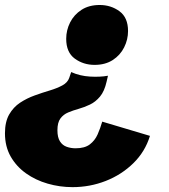

<svg xmlns="http://www.w3.org/2000/svg" viewBox="-57 -561 678 770"><path d="M376 -257.3 370.6 -233.9Q361.8 -194.8 344 -173.6Q326.2 -152.3 303.7 -141.6Q281.2 -130.9 258.5 -124.5Q235.8 -118.2 216.6 -110.1Q197.3 -102.1 185.3 -85.9Q173.3 -69.8 173.3 -38.6Q173.3 -9.8 183.6 6.1Q193.8 22 210.7 27.8Q227.5 33.7 246.1 33.7Q282.7 33.7 303.2 18.1Q323.7 2.4 334.5 -22Q345.2 -46.4 353 -73.2L544.4 -16.1Q524.9 47.4 477.8 93.5Q430.7 139.6 367.2 164.6Q303.7 189.5 233.9 189.5Q182.6 189.5 134.3 175.5Q85.9 161.6 47.4 134.3Q8.8 106.9 -14.2 66.7Q-37.1 26.4 -37.1 -26.4Q-37.1 -72.3 -20.3 -101.8Q-3.4 -131.3 23.7 -149.2Q50.8 -167 82 -178.2Q113.3 -189.5 142.6 -198.2Q171.9 -207 193.1 -218.5Q214.4 -230 220.7 -249L228.5 -272Q263.2 -256.3 303.7 -253.9Q344.2 -251.5 376 -257.3ZM342.8 -541Q387.7 -541 422.1 -515.9Q456.5 -490.7 456.5 -436.5Q456.5 -402.3 440.9 -371.1Q425.3 -339.8 395.3 -320.3Q365.2 -300.8 322.3 -300.8Q277.3 -300.8 242.9 -325.9Q208.5 -351.1 208.5 -405.3Q208.5 -439.9 224.1 -470.9Q239.7 -502 269.8 -521.5Q299.8 -541 342.8 -541Z"/></svg>

Font: Schibsted Grotesk Black
Style: Italic
Weight: 900
Italic angle: -12°
Designer: Bakken & Baeck AS, Henrik Kongsvoll
Foundry: Schibsted ASA
Version: Version 1.100;gftools[0.9.25]